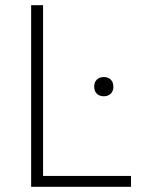

<svg xmlns="http://www.w3.org/2000/svg" viewBox="-20 -720 555 740"><path d="M100 -700H146V-42H485V0H100ZM380 -349Q363 -349 353 -359Q343 -369 343 -386Q343 -403 353 -413Q363 -423 380 -423Q397 -423 407 -413Q417 -403 417 -386Q417 -369 407 -359Q397 -349 380 -349Z"/></svg>

Font: PT Root UI Light
Style: Regular
Weight: 300
Designer: Vitaly Kuzmin
Foundry: ParaType Ltd.
Version: Version 2.000G